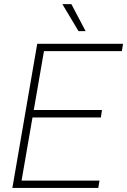

<svg xmlns="http://www.w3.org/2000/svg" viewBox="-20 -927 627 947"><path d="M470.7 -36.1 464.8 0H62.5L67.9 -36.1ZM203.1 -710.9 80.1 0H41L163.6 -710.9ZM482.9 -384.3 477.5 -347.7H123L128.9 -384.3ZM586.9 -710.9 581.1 -674.8H179.7L185.1 -710.9ZM332 -906.7 402.3 -773.4H367.2L287.6 -906.7Z"/></svg>

Font: Roboto ExtraLight
Style: Italic
Weight: 250
Designer: Christian Robertson
Foundry: Google
Version: Version 3.009; 2024